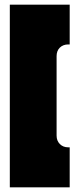

<svg xmlns="http://www.w3.org/2000/svg" viewBox="-20 -770 348 821"><path d="M278 31H22V-750H278V-580H272Q250 -580 236 -566.5Q222 -553 222 -530V-190Q222 -168 236 -154Q250 -140 272 -140H278Z"/></svg>

Font: Exile
Style: Regular
Weight: 400
Designer: Bartłomiej Rózga @rozgatype
Version: Version 1.000; ttfautohint (v1.8.4.7-5d5b)